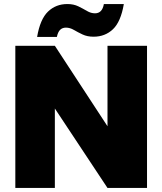

<svg xmlns="http://www.w3.org/2000/svg" viewBox="-20 -932 805 952"><path d="M709 -705V0H513L252 -394V0H56V-705H252L513 -306V-705ZM444 -750Q413 -750 389.5 -761Q366 -772 346.5 -783.5Q327 -795 307 -795Q289 -795 278 -784Q267 -773 262 -749H164Q179 -837 218 -874.5Q257 -912 314 -912Q345 -912 368.5 -900.5Q392 -889 411.5 -877.5Q431 -866 451 -866Q469 -866 480 -877.5Q491 -889 495 -912H594Q579 -824 540 -787Q501 -750 444 -750Z"/></svg>

Font: Parkinsans Light ExtraBold
Style: Regular
Weight: 800
Version: Version 1.000